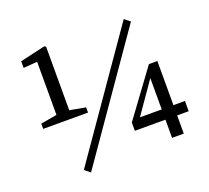

<svg xmlns="http://www.w3.org/2000/svg" viewBox="-120 -827 1090 1002"><g transform="rotate(-20 425.0 -326.0)"><path d="M66 -274V-303L156 -319V-614L79 -608V-645L218 -677L227 -671V-319L315 -303V-274ZM223 25 192 0 657 -669 688 -644ZM682 0V-101H512V-147L700 -403H747V-158H811V-101H747V0ZM561 -158H682V-332Z"/></g></svg>

Font: Source Serif 4
Style: Regular
Weight: 400
Designer: Frank Grießhammer
Foundry: Adobe
Version: Version 4.005;hotconv 1.1.0;makeotfexe 2.6.0